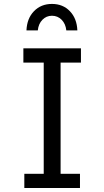

<svg xmlns="http://www.w3.org/2000/svg" viewBox="-20 -947 525 967"><path d="M97.7 -631.8V-703.6H387.7V-631.8H285.2V-71.8H382.8V0H102.5V-71.8H200.2V-631.8ZM369.6 -793.9H314Q310.5 -827.1 290.5 -847.4Q270.5 -867.7 241.7 -867.7Q213.4 -867.7 193.6 -847.4Q173.8 -827.1 170.4 -793.9H113.3Q115.7 -854 151.1 -890.6Q186.5 -927.2 241.7 -927.2Q296.9 -927.2 332 -890.6Q367.2 -854 369.6 -793.9Z"/></svg>

Font: Metrophobic
Style: Regular
Weight: 400
Designer: Vernon Adams
Foundry: Vernon Adams
Version: Version 3.200; ttfautohint (v1.8.4.7-5d5b);gftools[0.9.23]